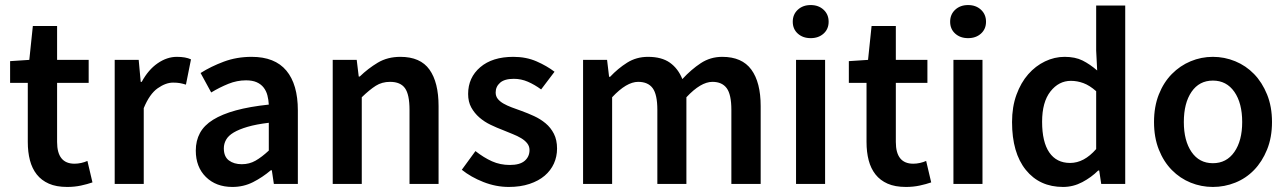

<svg xmlns="http://www.w3.org/2000/svg" viewBox="-20 -728 5096 760"><path d="M246 12Q203 12 173.5 -1Q144 -14 125.5 -37.5Q107 -61 98.5 -93.5Q90 -126 90 -166V-400H20V-486L96 -491L110 -625H206V-491H331V-400H206V-166Q206 -80 275 -80Q288 -80 301.5 -83Q315 -86 326 -91L346 -6Q326 1 300.5 6.5Q275 12 246 12Z M434 0V-491H529L537 -404H541Q567 -452 604 -477.5Q641 -503 680 -503Q715 -503 736 -493L716 -393Q703 -397 692 -399Q681 -401 665 -401Q636 -401 604 -378.5Q572 -356 549 -300V0Z M900 12Q835 12 795 -27.5Q755 -67 755 -132Q755 -171 771.5 -201.5Q788 -232 823.5 -254Q859 -276 913.5 -291Q968 -306 1044 -314Q1043 -333 1038.5 -350.5Q1034 -368 1023.5 -381.5Q1013 -395 996 -402.5Q979 -410 954 -410Q918 -410 883.5 -396Q849 -382 816 -362L774 -439Q815 -465 866 -484Q917 -503 976 -503Q1068 -503 1113.5 -448.5Q1159 -394 1159 -291V0H1064L1056 -54H1052Q1019 -26 981.5 -7Q944 12 900 12ZM937 -78Q967 -78 991.5 -92Q1016 -106 1044 -132V-242Q994 -236 960 -226Q926 -216 905 -203.5Q884 -191 875 -175Q866 -159 866 -141Q866 -108 886 -93Q906 -78 937 -78Z M1297 0V-491H1392L1400 -425H1404Q1437 -457 1475.5 -480Q1514 -503 1565 -503Q1644 -503 1680 -452.5Q1716 -402 1716 -308V0H1601V-293Q1601 -354 1583 -379Q1565 -404 1524 -404Q1492 -404 1467.5 -388.5Q1443 -373 1412 -343V0Z M1994 12Q1943 12 1893.5 -7.5Q1844 -27 1808 -56L1862 -130Q1895 -104 1927.5 -89.5Q1960 -75 1998 -75Q2038 -75 2057 -91.5Q2076 -108 2076 -134Q2076 -149 2067 -160.5Q2058 -172 2043 -181Q2028 -190 2009 -197.5Q1990 -205 1971 -213Q1947 -222 1922 -234Q1897 -246 1877.5 -263Q1858 -280 1845.5 -302.5Q1833 -325 1833 -356Q1833 -421 1881 -462Q1929 -503 2012 -503Q2063 -503 2104 -485Q2145 -467 2175 -444L2122 -374Q2096 -393 2069.5 -404.5Q2043 -416 2014 -416Q1977 -416 1959.5 -400.5Q1942 -385 1942 -362Q1942 -347 1950.5 -336.5Q1959 -326 1973 -318Q1987 -310 2005.5 -303Q2024 -296 2044 -289Q2069 -280 2094 -268.5Q2119 -257 2139.5 -240Q2160 -223 2172.5 -198.5Q2185 -174 2185 -140Q2185 -108 2172.5 -80.5Q2160 -53 2136 -32.5Q2112 -12 2076 0Q2040 12 1994 12Z M2288 0V-491H2383L2391 -424H2395Q2426 -457 2462.5 -480Q2499 -503 2545 -503Q2599 -503 2631.5 -480Q2664 -457 2681 -415Q2716 -453 2754 -478Q2792 -503 2839 -503Q2917 -503 2954 -452.5Q2991 -402 2991 -308V0H2875V-293Q2875 -354 2856.5 -379Q2838 -404 2800 -404Q2754 -404 2697 -343V0H2582V-293Q2582 -354 2563.5 -379Q2545 -404 2506 -404Q2460 -404 2403 -343V0Z M3131 0V-491H3246V0ZM3189 -577Q3158 -577 3138 -595Q3118 -613 3118 -642Q3118 -671 3138 -689.5Q3158 -708 3189 -708Q3220 -708 3240 -689.5Q3260 -671 3260 -642Q3260 -613 3240 -595Q3220 -577 3189 -577Z M3566 12Q3523 12 3493.5 -1Q3464 -14 3445.5 -37.5Q3427 -61 3418.5 -93.5Q3410 -126 3410 -166V-400H3340V-486L3416 -491L3430 -625H3526V-491H3651V-400H3526V-166Q3526 -80 3595 -80Q3608 -80 3621.5 -83Q3635 -86 3646 -91L3666 -6Q3646 1 3620.5 6.5Q3595 12 3566 12Z M3754 0V-491H3869V0ZM3812 -577Q3781 -577 3761 -595Q3741 -613 3741 -642Q3741 -671 3761 -689.5Q3781 -708 3812 -708Q3843 -708 3863 -689.5Q3883 -671 3883 -642Q3883 -613 3863 -595Q3843 -577 3812 -577Z M4188 12Q4095 12 4040.5 -55.5Q3986 -123 3986 -245Q3986 -305 4003.5 -353Q4021 -401 4050 -434Q4079 -467 4116.5 -485Q4154 -503 4194 -503Q4236 -503 4265 -488.5Q4294 -474 4323 -449L4319 -528V-706H4434V0H4339L4331 -53H4327Q4300 -26 4264 -7Q4228 12 4188 12ZM4216 -83Q4271 -83 4319 -138V-367Q4293 -390 4268.5 -399Q4244 -408 4219 -408Q4171 -408 4138 -366Q4105 -324 4105 -246Q4105 -166 4133.5 -124.5Q4162 -83 4216 -83Z M4781 12Q4735 12 4693 -5Q4651 -22 4618.5 -55Q4586 -88 4567 -136Q4548 -184 4548 -245Q4548 -306 4567 -354Q4586 -402 4618.5 -435Q4651 -468 4693 -485.5Q4735 -503 4781 -503Q4827 -503 4869.5 -485.5Q4912 -468 4944 -435Q4976 -402 4995.5 -354Q5015 -306 5015 -245Q5015 -184 4995.5 -136Q4976 -88 4944 -55Q4912 -22 4869.5 -5Q4827 12 4781 12ZM4781 -82Q4835 -82 4866 -126.5Q4897 -171 4897 -245Q4897 -320 4866 -364.5Q4835 -409 4781 -409Q4727 -409 4696.5 -364.5Q4666 -320 4666 -245Q4666 -171 4696.5 -126.5Q4727 -82 4781 -82Z"/></svg>

Font: TT Toshiba Sans Medium
Style: Regular
Weight: 500
Designer: Paul D. Hunt
Foundry: Toshiba Corporation
Version: Version 2.020;PS 2.000;hotconv 1.0.86;makeotf.lib2.5.63406